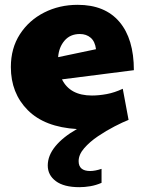

<svg xmlns="http://www.w3.org/2000/svg" viewBox="-20 -528 595 796"><path d="M306 140Q306 181 354 181Q374 181 401 172V230Q378 240 354.5 244Q331 248 309 248Q245 248 211.5 223Q178 198 178 158Q178 117 209.5 78.5Q241 40 299 7Q165 -1 95 -71.5Q25 -142 25 -250Q25 -328 62.5 -386Q100 -444 163 -476Q226 -508 302 -508Q415 -508 475 -437.5Q535 -367 535 -237L237 -199Q270 -132 361 -132Q390 -132 422.5 -138Q455 -144 489 -160L513 -31Q490 -22 455 -4Q420 14 386 37Q352 60 329 86.5Q306 113 306 140ZM221 -291 378 -324Q374 -356 356 -371.5Q338 -387 311 -387Q271 -387 247.5 -359.5Q224 -332 221 -291Z"/></svg>

Font: Paytone One
Style: Regular
Weight: 400
Designer: Vernon Adams
Foundry: Vernon Adams
Version: Version 1.002; ttfautohint (v1.8.4.7-5d5b);gftools[0.9.23]